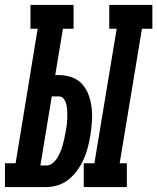

<svg xmlns="http://www.w3.org/2000/svg" viewBox="-63 -755 635 775"><path d="M275 0V-96H318L408 -639H378V-735H552V-639H510L420 -96H449V0ZM-43 0V-96H0L89 -639H60V-735H234V-639H191L160 -452H174Q202 -452 227 -443Q252 -434 269 -415Q286 -396 295 -371Q304 -346 307 -319.5Q310 -293 308 -265Q306 -237 302 -210Q298 -186 292 -162Q286 -138 276 -115Q266 -92 251 -70.5Q236 -49 216.5 -32.5Q197 -16 172.5 -8Q148 0 124 0ZM124 -87Q138 -87 149.5 -96.5Q161 -106 168.5 -118.5Q176 -131 181.5 -144Q187 -157 190.5 -170.5Q194 -184 197 -197Q200 -210 202 -224Q205 -237 206.5 -250.5Q208 -264 208.5 -277.5Q209 -291 208.5 -304.5Q208 -318 205.5 -330.5Q203 -343 195.5 -354.5Q188 -366 174 -366H146L100 -87Z"/></svg>

Font: Iosevka Curly Slab Oblique
Style: Bold
Weight: 700
Italic angle: -9°
Monospace: yes
Designer: Belleve Invis
Foundry: Belleve Invis
Version: Version 11.1.0; ttfautohint (v1.8.3)